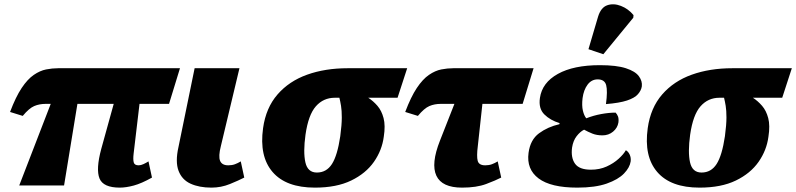

<svg xmlns="http://www.w3.org/2000/svg" viewBox="-20 -848 3641 878"><path d="M68 0 212 -373H189Q160 -373 136.5 -363Q113 -353 84 -318L26 -336Q52 -405 79 -445.5Q106 -486 134.5 -505.5Q163 -525 191 -530.5Q219 -536 246 -536H803L753 -373H618L591 -145Q588 -119 591.5 -105.5Q595 -92 614 -92Q624 -92 636 -97.5Q648 -103 659 -110L675 -36Q627 -9 591.5 0.5Q556 10 528 10Q452 10 435 -32Q418 -74 443 -167L500 -373H334L273 0Z M947 10Q891 10 851.5 -8Q812 -26 796.5 -67Q781 -108 796 -175L870 -536H1075L990 -180Q978 -133 986.5 -112.5Q995 -92 1024 -92Q1041 -92 1054.5 -97Q1068 -102 1081 -110L1097 -36Q1072 -23 1031.5 -6.5Q991 10 947 10Z M1420 10Q1288 10 1226.5 -61.5Q1165 -133 1183 -262Q1196 -355 1249 -416Q1302 -477 1384.5 -506.5Q1467 -536 1570 -536H1842L1798 -401H1664Q1687 -386 1706 -364Q1725 -342 1734 -308Q1743 -274 1735 -223Q1727 -161 1690 -108Q1653 -55 1586 -22.5Q1519 10 1420 10ZM1429 -59Q1473 -59 1498 -98Q1523 -137 1536 -225Q1543 -278 1543 -310.5Q1543 -343 1539.5 -364Q1536 -385 1532 -401H1511Q1459 -401 1424.5 -362Q1390 -323 1377 -232Q1366 -152 1376.5 -105.5Q1387 -59 1429 -59Z M2093 10Q2001 10 1975.5 -44.5Q1950 -99 1992 -205L2058 -373H1996Q1967 -373 1943.5 -363Q1920 -353 1891 -318L1833 -336Q1859 -405 1886 -445.5Q1913 -486 1941.5 -505.5Q1970 -525 1998 -530.5Q2026 -536 2053 -536H2420L2370 -373H2186L2165 -180Q2159 -133 2164.5 -112.5Q2170 -92 2199 -92Q2216 -92 2229.5 -97Q2243 -102 2256 -110L2272 -36Q2247 -23 2203 -6.5Q2159 10 2093 10Z M2620 10Q2499 10 2443 -32Q2387 -74 2397 -149Q2405 -209 2445 -238.5Q2485 -268 2538 -280L2539 -285Q2496 -298 2469 -325Q2442 -352 2449 -400Q2459 -470 2531 -510Q2603 -550 2723 -550Q2799 -550 2842 -536Q2885 -522 2901.5 -499.5Q2918 -477 2915 -453Q2912 -434 2897 -417Q2882 -400 2847.5 -388.5Q2813 -377 2751 -372Q2759 -432 2752 -458.5Q2745 -485 2713 -485Q2685 -485 2667 -461Q2649 -437 2644 -399Q2640 -365 2645.5 -342Q2651 -319 2661 -307Q2694 -320 2729.5 -326.5Q2765 -333 2795 -333Q2802 -326 2806 -315.5Q2810 -305 2808 -288Q2804 -263 2783.5 -246Q2763 -229 2735 -229Q2709 -229 2689 -237Q2669 -245 2651 -255Q2633 -246 2617 -225.5Q2601 -205 2596 -173Q2590 -127 2609.5 -99.5Q2629 -72 2682 -72Q2722 -72 2754 -86.5Q2786 -101 2809 -122Q2832 -143 2842 -161Q2853 -155 2859.5 -141Q2866 -127 2864 -110Q2860 -82 2833.5 -54.5Q2807 -27 2754.5 -8.5Q2702 10 2620 10ZM2739 -600 2671 -623 2715 -772Q2728 -814 2757 -824Q2786 -834 2819.5 -821Q2853 -808 2877 -779L2876 -767Z M3179 10Q3047 10 2985.5 -61.5Q2924 -133 2942 -262Q2955 -355 3008 -416Q3061 -477 3143.5 -506.5Q3226 -536 3329 -536H3601L3557 -401H3423Q3446 -386 3465 -364Q3484 -342 3493 -308Q3502 -274 3494 -223Q3486 -161 3449 -108Q3412 -55 3345 -22.5Q3278 10 3179 10ZM3188 -59Q3232 -59 3257 -98Q3282 -137 3295 -225Q3302 -278 3302 -310.5Q3302 -343 3298.5 -364Q3295 -385 3291 -401H3270Q3218 -401 3183.5 -362Q3149 -323 3136 -232Q3125 -152 3135.5 -105.5Q3146 -59 3188 -59Z"/></svg>

Font: Noto Serif Black
Style: Italic
Weight: 900
Italic angle: -12°
Designer: Monotype Design Team
Foundry: Monotype Imaging Inc.
Version: Version 2.013